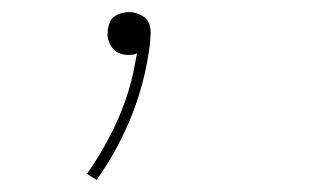

<svg xmlns="http://www.w3.org/2000/svg" viewBox="-20 -83 540 318"><path d="M140 215 124 205Q155 161 176 113Q197 65 205 15L207 5Q204 7 200 7.5Q196 8 192 8Q185 8 178.5 5.5Q172 3 167.5 -2Q163 -7 160.5 -13.5Q158 -20 158 -28Q159 -30 158.5 -32Q158 -34 159 -36Q160 -42 162.5 -47.5Q165 -53 170.5 -56.5Q176 -60 182 -61.5Q188 -63 194 -63Q203 -63 212.5 -58.5Q222 -54 226 -46Q230 -38 229.5 -27.5Q229 -17 228 -7L224 18Q215 69 193.5 119.5Q172 170 140 215Z"/></svg>

Font: Iosevka Term Curly Th Obl
Style: Regular
Weight: 100
Italic angle: -9°
Designer: Belleve Invis
Foundry: Belleve Invis
Version: Version 32.3.0